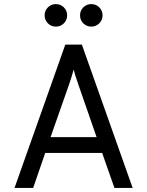

<svg xmlns="http://www.w3.org/2000/svg" viewBox="-20 -918 719 938"><path d="M292 -804Q276 -788 253 -788Q230 -788 214 -804Q198 -820 198 -843Q198 -866 214 -882Q230 -898 253 -898Q276 -898 292 -882Q308 -866 308 -843Q308 -820 292 -804ZM465 -804Q449 -788 426 -788Q403 -788 387 -804Q371 -820 371 -843Q371 -866 387 -882Q403 -898 426 -898Q449 -898 465 -882Q481 -866 481 -843Q481 -820 465 -804ZM539 0 479 -171H201L142 0H51L299 -700H380L628 0ZM452 -248 362 -507Q345 -556 340 -578Q329 -539 318 -507L227 -248Z"/></svg>

Font: Overpass
Style: Regular
Weight: 400
Designer: Delve Withrington, Thomas Jockin
Foundry: Delve Fonts
Version: Version 3.000;DELV;Overpass